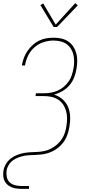

<svg xmlns="http://www.w3.org/2000/svg" viewBox="-23 -982 543 1217"><path d="M317 -811 233 -950 251 -960 330 -826 454 -962 470 -948 339 -811ZM111 215Q95 215 78.5 212.5Q62 210 48 204Q34 198 22.5 187Q11 176 4.5 162Q-2 148 -2.5 131.5Q-3 115 -1 99Q3 77 15 57Q27 37 45 23Q63 9 84.5 0.5Q106 -8 127.5 -12Q149 -16 170.5 -17Q192 -18 213.5 -19Q235 -20 257 -24.5Q279 -29 299.5 -39.5Q320 -50 338 -65.5Q356 -81 368.5 -100Q381 -119 388 -140Q395 -161 398 -183Q402 -207 402 -231.5Q402 -256 396 -278Q390 -300 377.5 -319Q365 -338 345.5 -350.5Q326 -363 303 -368Q280 -373 255 -373H202L205 -391H258Q280 -391 301.5 -395Q323 -399 343.5 -408Q364 -417 382 -432.5Q400 -448 413 -467Q426 -486 432.5 -507Q439 -528 443 -549Q447 -572 447 -594Q447 -616 442 -636.5Q437 -657 425.5 -674.5Q414 -692 397.5 -703.5Q381 -715 359.5 -720Q338 -725 316 -725Q285 -725 253.5 -715Q222 -705 196.5 -683Q171 -661 156 -631Q141 -601 136 -570Q135 -569 135 -568.5Q135 -568 135 -567H116Q116 -568 116 -569Q116 -570 116 -570Q120 -593 128.5 -615.5Q137 -638 151 -658.5Q165 -679 183.5 -696Q202 -713 224 -724Q246 -735 269.5 -739Q293 -743 316 -743Q341 -743 365 -738Q389 -733 408.5 -720Q428 -707 441 -687.5Q454 -668 460.5 -645Q467 -622 466.5 -597Q466 -572 462 -547Q458 -520 447.5 -492.5Q437 -465 418 -442.5Q399 -420 373.5 -405Q348 -390 320 -382Q350 -373 373 -353Q396 -333 408 -305Q420 -277 421.5 -244.5Q423 -212 417 -179Q414 -161 409 -143Q404 -125 395.5 -107.5Q387 -90 374.5 -74.5Q362 -59 346.5 -46.5Q331 -34 313.5 -25Q296 -16 277.5 -10.5Q259 -5 240.5 -3Q222 -1 204 0Q186 1 167.5 1.5Q149 2 130.5 5.5Q112 9 93.5 16Q75 23 59 34.5Q43 46 32.5 63Q22 80 19 98Q16 119 20 139.5Q24 160 37.5 173Q51 186 70.5 191.5Q90 197 111 197H161V215Z"/></svg>

Font: Iosevka SS04 Thin Oblique
Style: Regular
Weight: 100
Italic angle: -9°
Monospace: yes
Designer: Belleve Invis
Foundry: Belleve Invis
Version: Version 19.0.0; ttfautohint (v1.8.4)